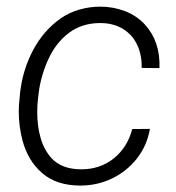

<svg xmlns="http://www.w3.org/2000/svg" viewBox="-20 -559 540 589"><path d="M385.7 -163.1 439.9 -163.6Q431.2 -112.8 400.4 -73.2Q369.6 -33.7 324 -11.7Q278.3 10.3 226.6 10.3Q154.3 10.3 110.1 -27.3Q65.9 -64.9 48.8 -128.9Q37.6 -172.4 37.6 -216.3Q37.6 -236.3 39.6 -252.4L41.5 -273.4Q49.3 -344.2 81.3 -404.8Q113.3 -465.3 166 -502.4Q190.9 -520 222.7 -529.3Q254.4 -538.6 287.6 -538.6Q327.6 -538.6 363.8 -524.7Q399.9 -510.7 424.8 -483.4Q472.2 -431.2 469.2 -350.1L414.6 -350.6Q415.5 -390.1 400.9 -421.4Q386.2 -452.6 356.9 -470.5Q327.6 -488.3 287.1 -488.3Q231.9 -488.3 191.7 -458.3Q151.4 -428.2 127.9 -376.5Q105 -325.7 98.6 -273.4L96.2 -252.9Q94.2 -235.8 94.2 -214.4Q94.2 -172.4 104.5 -136.2Q114.7 -100.1 137.2 -74.7Q168.5 -39.6 229.5 -39.6Q287.1 -39.6 329.1 -73.2Q371.1 -106.9 385.7 -163.1Z"/></svg>

Font: Mardoto Light
Style: Italic
Weight: 300
Italic angle: -12°
Designer: Christian Robertson, Vahan Hovhannisyan
Foundry: Google
Version: Version 1.000